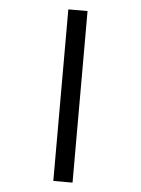

<svg xmlns="http://www.w3.org/2000/svg" viewBox="-52 -755 584 796"><g transform="rotate(5 240.0 -357.0)"><path d="M200 0V-714H280V0Z"/></g></svg>

Font: Noto Sans Nag Mundari
Style: Regular
Weight: 400
Designer: Muthu Nedumaran
Version: Version 1.000; ttfautohint (v1.8.4.7-5d5b)